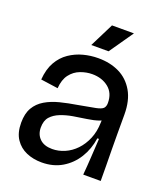

<svg xmlns="http://www.w3.org/2000/svg" viewBox="-131 -785 767 888"><g transform="rotate(20 252.0 -340.5)"><path d="M177 13Q136 13 102 -1.5Q68 -16 47 -47Q26 -78 26 -128Q26 -173 43 -202Q60 -231 90.5 -249Q121 -267 160.5 -277Q200 -287 244 -294Q301 -304 328 -309.5Q355 -315 363.5 -324Q372 -333 372 -350Q372 -399 339.5 -425Q307 -451 259 -451Q230 -451 201 -440Q172 -429 152.5 -403.5Q133 -378 130 -335L45 -347Q49 -399 69 -434Q89 -469 120 -490Q151 -511 187 -520.5Q223 -530 260 -530Q319 -530 364 -508Q409 -486 435.5 -440.5Q462 -395 462 -326V-228Q462 -190 462.5 -152Q463 -114 463.5 -76Q464 -38 464 0H378Q382 -45 384.5 -88.5Q387 -132 390 -180H382Q374 -125 347 -81.5Q320 -38 277 -12.5Q234 13 177 13ZM202 -62Q233 -62 263 -75Q293 -88 317 -113Q341 -138 356 -173.5Q371 -209 372 -254L373 -276L399 -285Q388 -269 363 -260.5Q338 -252 306 -247.5Q274 -243 241.5 -237.5Q209 -232 181 -221Q153 -210 136 -191Q119 -172 119 -138Q119 -104 140.5 -83Q162 -62 202 -62ZM293 -576H208L267 -694H375Z"/></g></svg>

Font: Bricolage Grotesque 96pt ExtraBold 96pt
Style: Regular
Weight: 400
Version: Version 1.001;gftools[0.9.33.dev8+g029e19f]